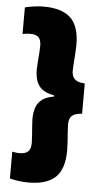

<svg xmlns="http://www.w3.org/2000/svg" viewBox="-56 -713 464 879"><g transform="rotate(5 176.0 -274.0)"><path d="M23 -667.5V-545Q30 -546.5 39 -547.8Q48 -549 58 -549Q85.5 -549 97 -536.8Q108.5 -524.5 108.5 -497Q108.5 -486 107 -465Q105.5 -444 103.8 -422.8Q102 -401.5 102 -388.5Q102 -358 110.2 -335Q118.5 -312 138 -297.8Q157.5 -283.5 191 -278V-269.5L198 -273Q161 -268.5 140 -253.8Q119 -239 110.5 -215.8Q102 -192.5 102 -161Q102 -148.5 103.8 -127Q105.5 -105.5 107 -84.8Q108.5 -64 108.5 -52.5Q108.5 -25 96.5 -12.8Q84.5 -0.5 56 -0.5Q46.5 -0.5 38.2 -1.8Q30 -3 23 -4.5V119Q42.5 124 64.5 127Q86.5 130 109 130Q192 130 232.5 92.2Q273 54.5 273 -33Q273 -47.5 271.5 -70.8Q270 -94 268.2 -116.8Q266.5 -139.5 266.5 -151.5Q266.5 -169 272.5 -180.5Q278.5 -192 291.8 -198Q305 -204 326.5 -205V-344.5Q305 -345.5 291.8 -351.5Q278.5 -357.5 272.5 -369.2Q266.5 -381 266.5 -398.5Q266.5 -411 268.2 -433.5Q270 -456 271.5 -479.2Q273 -502.5 273 -516.5Q273 -603 232.5 -640.8Q192 -678.5 109 -678.5Q86.5 -678.5 64.2 -675.2Q42 -672 23 -667.5Z"/></g></svg>

Font: Anek Kannada ExtraBold
Style: Regular
Weight: 800
Version: Version 1.003